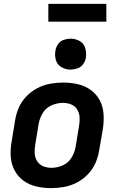

<svg xmlns="http://www.w3.org/2000/svg" viewBox="-20 -965 616 993"><path d="M244 8Q277 8 311 2Q345 -4 377 -20.5Q409 -37 434.5 -63.5Q460 -90 474 -122.5Q488 -155 493 -188L512 -298Q518 -337 515.5 -375.5Q513 -414 496 -446Q479 -478 449.5 -499.5Q420 -521 383 -529.5Q346 -538 307 -538Q274 -538 240 -532Q206 -526 174 -509.5Q142 -493 116.5 -466.5Q91 -440 77 -407.5Q63 -375 58 -342L40 -232Q33 -193 35.5 -155Q38 -117 55 -84.5Q72 -52 101.5 -30.5Q131 -9 168.5 -0.5Q206 8 244 8ZM246 -97Q224 -97 204 -105Q184 -113 172.5 -131Q161 -149 159.5 -171Q158 -193 162 -215L180 -325Q185 -354 201.5 -381Q218 -408 247 -420.5Q276 -433 305 -433Q328 -433 348 -425Q368 -417 379 -399Q390 -381 391.5 -359.5Q393 -338 389 -315L371 -205Q366 -176 349.5 -149Q333 -122 304 -109.5Q275 -97 246 -97ZM345 -605Q362 -605 380 -611Q398 -617 409.5 -632.5Q421 -648 424 -666Q428 -691 421 -715.5Q414 -740 392.5 -752.5Q371 -765 345 -765Q328 -765 310 -759Q292 -753 281 -737.5Q270 -722 267 -705Q262 -679 269 -654.5Q276 -630 298 -617.5Q320 -605 345 -605ZM230 -853H530V-945H230Z"/></svg>

Font: Iosevka Sparkle
Style: Bold Italic
Weight: 700
Italic angle: -9°
Designer: Belleve Invis
Foundry: Belleve Invis
Version: Version 4.5.0; ttfautohint (v1.8.3)